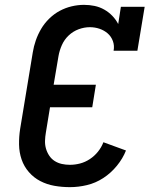

<svg xmlns="http://www.w3.org/2000/svg" viewBox="-20 -763 640 791"><path d="M268 8Q235 8 204 2.5Q173 -3 146 -17Q119 -31 99 -54Q79 -77 69 -106Q59 -135 58.5 -167.5Q58 -200 63 -232L115 -547Q119 -572 127.5 -596.5Q136 -621 149.5 -644Q163 -667 183 -686.5Q203 -706 226.5 -718.5Q250 -731 275.5 -737Q301 -743 326 -743Q349 -743 370 -738.5Q391 -734 409.5 -723.5Q428 -713 442.5 -698Q457 -683 467 -664L478 -735H576L546 -554H448Q452 -575 445 -594Q438 -613 423.5 -625.5Q409 -638 390 -644.5Q371 -651 350 -651Q327 -651 304 -642.5Q281 -634 263 -617Q245 -600 235 -577.5Q225 -555 221 -532L201 -414H375L360 -321H186L169 -217Q166 -200 165.5 -183Q165 -166 169.5 -150.5Q174 -135 183 -121.5Q192 -108 205.5 -99.5Q219 -91 235 -87.5Q251 -84 268 -84Q289 -84 310 -89.5Q331 -95 350 -107.5Q369 -120 383.5 -138Q398 -156 406 -177L499 -143Q486 -110 461.5 -80Q437 -50 405.5 -29.5Q374 -9 338.5 -0.5Q303 8 268 8Z"/></svg>

Font: Iosevka Etoile Semibold
Style: Italic
Weight: 600
Italic angle: -9°
Designer: Belleve Invis
Foundry: Belleve Invis
Version: Version 22.1.2; ttfautohint (v1.8.4)